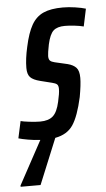

<svg xmlns="http://www.w3.org/2000/svg" viewBox="-79 -553 430 777"><g transform="rotate(-5 136.0 -164.0)"><path d="M137 -374Q130 -339 130 -327Q130 -314 135.5 -308.5Q141 -303 154 -300L206 -288Q229 -282 240.5 -269.5Q252 -257 252 -228Q252 -201 243 -151Q226 -74 202.5 -39Q179 -4 130 5L54 190H-27V185L69 8Q45 7 19.5 2.5Q-6 -2 -19 -6L-4 -75Q6 -72 31.5 -69Q57 -66 75 -66Q109 -66 127 -82Q145 -98 154 -139Q162 -173 162 -191Q162 -205 156 -210Q150 -215 137 -218L89 -230Q61 -237 49.5 -249Q38 -261 38 -287Q38 -324 49 -372Q61 -428 79 -459.5Q97 -491 127 -504.5Q157 -518 206 -518Q230 -518 256.5 -514Q283 -510 299 -505L284 -434Q269 -438 247 -440.5Q225 -443 208 -443Q177 -443 161.5 -429Q146 -415 137 -374Z"/></g></svg>

Font: Saira Ultra Condensed SemiBold
Style: Italic
Weight: 600
Width: 1
Italic angle: -12°
Designer: Hector Gatti with collaboration of the Omnibus-Type team
Foundry: Omnibus-Type
Version: Version 1.001; ttfautohint (v1.8)